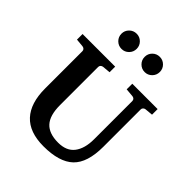

<svg xmlns="http://www.w3.org/2000/svg" viewBox="-252 -1067 1232 1232"><g transform="rotate(45 364.5 -451.0)"><path d="M703.1 -620.1 649.9 -615.2Q641.1 -614.3 634.5 -608.2Q627.9 -602.1 627.9 -592.8V-253.9Q627.9 -108.9 562.3 -46.4Q496.6 16.1 354 16.1Q226.1 16.1 162.6 -52.5Q99.1 -121.1 99.1 -253.9V-592.8Q99.1 -602.1 92.5 -608.2Q85.9 -614.3 76.2 -615.2L22 -620.1V-670.9H317.9V-620.1L264.2 -615.2Q255.4 -614.3 248.8 -608.2Q242.2 -602.1 242.2 -592.8V-246.1Q242.2 -152.8 281.5 -109.9Q320.8 -66.9 403.8 -66.9Q479.5 -66.9 515.6 -114.3Q551.8 -161.6 551.8 -246.1V-592.8Q551.8 -602.5 545.4 -608.4Q539.1 -614.3 529.8 -615.2L473.1 -620.1V-670.9H703.1ZM524.9 -897.9Q544.9 -877.9 544.9 -849.1Q544.9 -820.3 524.7 -800Q504.4 -779.8 476.1 -779.8Q447.8 -779.8 427.5 -800Q407.2 -820.3 407.2 -849.1Q407.2 -877.9 427.2 -897.9Q447.3 -918 476.1 -918Q504.9 -918 524.9 -897.9ZM266.1 -779.8Q237.3 -779.8 217 -800Q196.8 -820.3 196.8 -849.1Q196.8 -877.4 217 -897.7Q237.3 -918 266.1 -918Q294.9 -918 314.9 -897.9Q335 -877.9 335 -849.1Q335 -820.3 314.7 -800Q294.4 -779.8 266.1 -779.8Z"/></g></svg>

Font: Veleka
Style: Bold
Weight: 700
Designer: Stefan Peev, Context Ltd, 2016; SIL International, 1997-2014.
Foundry: Stefan Peev, Context Ltd, 2016
Version: Version 1.000